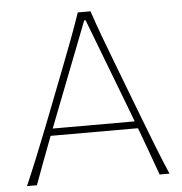

<svg xmlns="http://www.w3.org/2000/svg" viewBox="-51 -762 771 812"><g transform="rotate(-5 334.0 -356.5)"><path d="M31 0Q56 -58 81.8 -121.2Q107.5 -184.5 130 -242L225 -486.5Q250.5 -552 270.5 -605.5Q290.5 -659 309 -713H363Q381 -658.5 400.8 -605.5Q420.5 -552.5 446 -486L540 -240.5Q562.5 -181.5 587 -119.2Q611.5 -57 636 0H594Q576.5 -49 557.5 -101Q538.5 -153 520 -203H149Q109.5 -99.5 73 0ZM177 -275.5Q169 -254.5 160.5 -233H508.5Q501 -253.5 494 -272L339 -677H333Z"/></g></svg>

Font: Commissioner Flair Thin
Style: Regular
Weight: 100
Designer: Kostas Bartsokas
Foundry: Kostas Bartsokas
Version: Version 1.000; ttfautohint (v1.8.3)